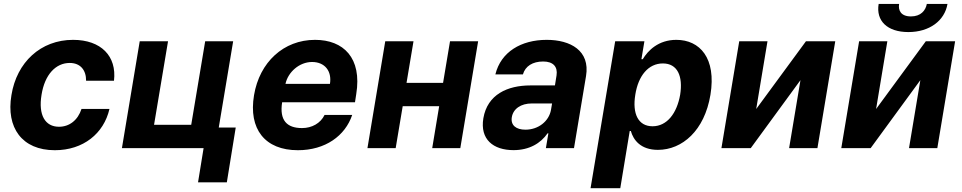

<svg xmlns="http://www.w3.org/2000/svg" viewBox="-20 -756 4910 980"><path d="M259.9 10.7C405.2 10.7 509.9 -74.6 538.7 -199.9H396C377.1 -142 333.8 -109 281.2 -109C210.6 -109 174.7 -168.3 192.1 -272.7C208.5 -375.7 264.9 -434.7 335.9 -434.7C390.6 -434.7 420.1 -397.7 419.4 -343.8H561.8C576.7 -469.8 495.4 -552.6 353 -552.6C187.5 -552.6 65.3 -437.9 38.4 -270.6C10.3 -104.8 92 10.7 259.9 10.7Z M1170.1 -545.5H1027.3L956 -119H766.3L837.7 -545.5H693.2L602.3 0H1019.2L990.8 174.7H1137.8L1183.2 -105.1H1096.6Z M1500.4 10.7C1640.3 10.7 1741.8 -62.5 1777.7 -169.4H1636.7C1616.1 -126.8 1572.1 -102.3 1521.7 -102.3C1444.6 -102.3 1405.5 -141.3 1420.1 -234H1791.9L1798.3 -275.6C1828.5 -460.9 1732.6 -552.6 1588.1 -552.6C1427.6 -552.6 1304.7 -438.6 1276.6 -270.2C1247.5 -97.3 1332.4 10.7 1500.4 10.7ZM1437.1 -327.8C1449.9 -387.8 1507.8 -439.6 1572.8 -439.6C1638.1 -439.6 1674.7 -392.8 1664.1 -327.8Z M2090.6 -545.5H1946.4L1855.5 0H1999.6L2035.5 -214.1H2221.6L2186.1 0H2329.5L2420.5 -545.5H2277L2241.5 -333.1H2055Z M2601.2 10.3C2681.8 10.3 2740.1 -24.9 2774.9 -75.6H2779.1L2766.3 0H2909.8L2971.2 -367.9C2992.9 -497.9 2891.3 -552.6 2770.6 -552.6C2639.6 -552.6 2536.6 -490.8 2508.5 -376.4H2649.1C2661.2 -418.3 2698.5 -442.1 2752.5 -442.1C2803.6 -442.1 2827.4 -415.5 2820.7 -371.4L2812.5 -320H2687.5C2570.3 -320 2467.7 -273.8 2447.1 -152.3C2429.3 -44.7 2497.5 10.3 2601.2 10.3ZM2592.3 -157.3C2599.1 -199.9 2637.8 -228.3 2696 -228H2797.9L2792.3 -195C2782 -137.4 2728.3 -94.1 2661.9 -94.1C2614.7 -94.1 2585.9 -116.1 2592.3 -157.3Z M2994.3 204.5H3146L3194.2 -87.4H3199.9C3212.7 -41.9 3249.6 8.9 3338.1 8.9C3462.4 8.9 3576 -89.5 3606.2 -272C3637.1 -459.5 3551.8 -552.6 3432.2 -552.6C3340.6 -552.6 3287.3 -498.2 3260.7 -453.8H3253.9L3269.2 -545.5H3120ZM3222.7 -272.7C3237.9 -370 3289.8 -432.2 3363.3 -432.2C3438.2 -432.2 3466.6 -367.2 3451.7 -272.7C3435 -177.6 3384.6 -111.5 3310.7 -111.5C3237.6 -111.5 3206.7 -175.4 3222.7 -272.7Z M3839.8 -199.6 3897.4 -545.5H3753.2L3662.3 0H3812.1L4065.7 -346.9L4007.8 0H4152.3L4243.3 -545.5H4093.8Z M4451.7 -199.6 4509.2 -545.5H4365.1L4274.1 0H4424L4677.6 -346.9L4619.7 0H4764.2L4855.1 -545.5H4705.6ZM4464.8 -735.8C4450.3 -649.9 4508.5 -592.3 4616.5 -592.3C4723.7 -592.3 4801.5 -649.9 4816.1 -735.8H4710.6C4704.5 -702.4 4680 -672.2 4629.6 -672.2C4578.1 -672.2 4563.9 -703.1 4569.2 -735.8Z"/></svg>

Font: Magic Ui Pro
Style: Bold Italic
Weight: 700
Italic angle: -9.39999°
Designer: Stefan Endress, Andreas Faust
Version: Version 1.000;FEAKit 1.0